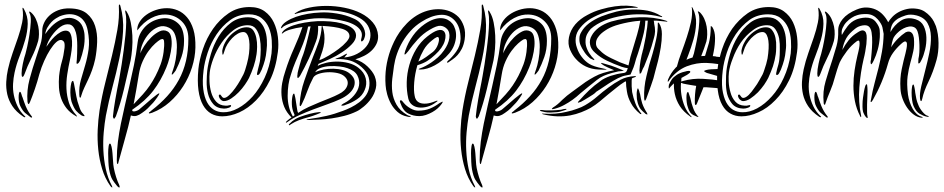

<svg xmlns="http://www.w3.org/2000/svg" viewBox="-20 -512 4154 845"><path d="M352 -359Q354 -328 348 -299.5Q342 -271 333 -247Q331 -242 326.5 -236Q322 -230 318 -232Q316 -232 317 -239Q318 -246 318 -249Q319 -260 319.5 -276.5Q320 -293 320 -310Q320 -327 318.5 -342.5Q317 -358 314 -369Q305 -401 285.5 -404.5Q266 -408 246 -394Q226 -380 208 -355Q190 -330 184 -306Q190 -315 199.5 -327.5Q209 -340 221 -351.5Q233 -363 246.5 -370.5Q260 -378 272 -377Q285 -376 290.5 -363Q296 -350 297 -331Q298 -312 295 -290Q292 -268 288 -249Q281 -218 276 -185Q271 -152 272.5 -120.5Q274 -89 283.5 -59.5Q293 -30 316 -5Q318 -2 319 0Q320 2 314 -1Q288 -16 272.5 -36Q257 -56 249 -79Q241 -102 239.5 -127Q238 -152 240 -177Q244 -213 252 -240Q260 -267 264 -301Q266 -322 261 -328.5Q256 -335 249 -336Q239 -337 226.5 -325.5Q214 -314 200.5 -293Q187 -272 174.5 -244Q162 -216 153 -185Q145 -154 133.5 -120.5Q122 -87 112 -63Q108 -54 106 -54Q104 -54 102.5 -58Q101 -62 101 -64Q97 -114 110 -163Q123 -212 140 -262Q150 -293 158 -317Q166 -341 166 -378Q166 -394 174 -411.5Q182 -429 197.5 -443.5Q213 -458 236 -467Q259 -476 288 -475Q336 -474 362 -452.5Q388 -431 398.5 -398Q409 -365 407.5 -326.5Q406 -288 399 -252Q393 -225 385 -203Q377 -181 368 -162Q359 -143 351 -126Q343 -109 338 -92Q337 -89 336 -85.5Q335 -82 333 -82Q331 -82 330 -86Q329 -90 329 -95Q327 -129 336 -160.5Q345 -192 355 -225.5Q365 -259 370 -296Q375 -333 366 -378Q357 -426 322 -442Q287 -458 242 -440Q236 -437 226 -431Q216 -425 206.5 -415Q197 -405 189 -391.5Q181 -378 179 -362Q191 -380 207 -396Q223 -412 241 -421.5Q259 -431 277.5 -433Q296 -435 314 -426Q335 -415 343 -395.5Q351 -376 352 -359ZM148 -332Q137 -294 118.5 -257Q100 -220 88 -186Q87 -184 84.5 -178.5Q82 -173 78 -174Q76 -175 75.5 -180.5Q75 -186 75 -189Q75 -205 80.5 -231.5Q86 -258 92 -275Q94 -281 99.5 -305.5Q105 -330 109.5 -359Q114 -388 115.5 -415Q117 -442 110 -454Q106 -461 110 -461Q113 -461 118 -456Q130 -445 137.5 -429Q145 -413 148.5 -395.5Q152 -378 151.5 -361Q151 -344 148 -332ZM352 -1Q350 0 344 -2Q341 -3 339 -4Q325 -13 315 -24.5Q305 -36 295 -64Q292 -74 290.5 -89.5Q289 -105 290 -120Q291 -135 293.5 -145.5Q296 -156 301 -156Q303 -156 305.5 -144.5Q308 -133 310.5 -118Q313 -103 316 -88Q319 -73 321 -66Q326 -51 331 -36Q336 -21 347 -10Q349 -8 351 -4.5Q353 -1 352 -1ZM82 1Q51 -20 34.5 -45Q18 -70 12 -97Q6 -124 7.5 -152Q9 -180 15 -207Q23 -243 35.5 -278.5Q48 -314 59.5 -347.5Q71 -381 77.5 -413Q84 -445 79 -474Q79 -478 80 -478Q82 -478 85 -473Q103 -441 102 -407Q101 -373 91 -337.5Q81 -302 66.5 -265.5Q52 -229 44 -192Q39 -169 37.5 -143.5Q36 -118 41 -93Q46 -68 57.5 -44Q69 -20 89 -1Q93 1 91 3Q89 5 86.5 3.5Q84 2 82 1ZM120 5Q117 7 112 2Q101 -6 90.5 -15Q80 -24 70 -44Q66 -51 64 -62Q62 -73 62 -83.5Q62 -94 63.5 -101Q65 -108 68 -108Q72 -107 74.5 -97Q77 -87 79 -84Q83 -73 86 -63.5Q89 -54 93 -45Q99 -31 105 -21Q111 -11 119 -1Q120 0 121 2Q122 4 120 5Z M840 -303Q839 -260 825 -215.5Q811 -171 786 -132Q761 -93 726.5 -62.5Q692 -32 650 -16Q637 -11 635 -14Q635 -17 638.5 -19Q642 -21 647 -26Q686 -56 716 -89Q746 -122 767 -160.5Q788 -199 798.5 -244Q809 -289 809 -342Q809 -389 780.5 -417.5Q752 -446 711 -448Q679 -450 645.5 -432.5Q612 -415 584 -378Q583 -397 594 -415Q605 -433 623.5 -446.5Q642 -460 666 -468Q690 -476 715 -476Q739 -476 762 -466.5Q785 -457 803 -436Q821 -415 831 -382.5Q841 -350 840 -303ZM555 -247Q541 -184 525.5 -119.5Q510 -55 490 0Q488 2 485.5 7Q483 12 481 10Q480 10 478 5Q477 3 477 0Q478 -13 481 -33Q484 -53 487.5 -74Q491 -95 495 -115.5Q499 -136 502 -151Q503 -157 507 -178.5Q511 -200 515.5 -229Q520 -258 524.5 -291.5Q529 -325 532 -357Q535 -389 535.5 -415Q536 -441 532 -455Q531 -459 531 -462.5Q531 -466 532 -466Q534 -466 536 -463Q538 -460 539 -458Q550 -440 555.5 -413Q561 -386 562.5 -356Q564 -326 561.5 -297Q559 -268 555 -247ZM591 -184Q585 -146 579.5 -115.5Q574 -85 568 -53Q591 -77 608.5 -96.5Q626 -116 639.5 -136Q653 -156 664.5 -178Q676 -200 687 -229Q696 -254 700 -283Q704 -312 702 -330Q702 -336 698.5 -339Q695 -342 686 -338Q677 -333 663 -320.5Q649 -308 634.5 -288.5Q620 -269 608 -242.5Q596 -216 591 -184ZM598 -277Q602 -290 615 -310Q628 -330 645 -347Q662 -364 681 -373.5Q700 -383 717 -374Q729 -368 733 -349.5Q737 -331 735 -308Q733 -285 726.5 -259.5Q720 -234 712 -215Q689 -158 654.5 -113Q620 -68 562 -29Q561 -24 564.5 -22.5Q568 -21 573.5 -22Q579 -23 585.5 -26Q592 -29 597 -34Q608 -43 621.5 -55Q635 -67 648 -78Q661 -89 670 -95.5Q679 -102 681 -101Q682 -100 679 -94.5Q676 -89 671 -82Q666 -75 661 -68.5Q656 -62 654 -60Q641 -46 630.5 -35.5Q620 -25 605 -15Q593 -6 581.5 -2.5Q570 1 556 -4Q545 46 529.5 100Q514 154 503 196Q500 212 497 210Q495 208 494.5 203Q494 198 494 192Q494 150 499 111Q504 72 512 32.5Q520 -7 529.5 -47.5Q539 -88 549 -132Q560 -180 569.5 -225.5Q579 -271 586 -327Q589 -351 601 -371Q613 -391 630 -404.5Q647 -418 667.5 -425Q688 -432 708 -432Q741 -431 765.5 -407.5Q790 -384 790 -332Q790 -294 778.5 -261Q767 -228 753 -201Q751 -198 744.5 -190Q738 -182 736 -184Q735 -185 737.5 -193Q740 -201 742 -206Q748 -222 753 -249Q758 -276 758.5 -304Q759 -332 751.5 -356Q744 -380 724 -390Q700 -402 677.5 -393.5Q655 -385 637.5 -366Q620 -347 609 -322.5Q598 -298 598 -277ZM510 -485Q525 -432 521.5 -373.5Q518 -315 505 -253.5Q492 -192 475 -129Q458 -66 446 -3Q440 31 436.5 70.5Q433 110 435 151Q437 192 445.5 231.5Q454 271 472 305Q476 313 473.5 313Q471 313 466 307Q442 273 429.5 231.5Q417 190 412.5 146.5Q408 103 410 59Q412 15 418 -25Q428 -88 443.5 -149Q459 -210 473 -268Q487 -326 496.5 -380.5Q506 -435 503 -485Q503 -492 505 -492Q506 -493 508 -490Q510 -487 510 -485ZM506 313Q503 314 499 310L495 306Q484 293 475 279Q466 265 460 232Q458 219 457 200Q456 181 456 163Q456 145 458 132Q460 119 464 120Q468 120 471 134Q474 148 475 162Q477 181 477.5 196.5Q478 212 481 228Q485 248 491 267Q497 286 505 303Q506 305 506.5 309Q507 313 506 313Z M1175 -277Q1178 -304 1176 -334Q1174 -364 1163.5 -389.5Q1153 -415 1131.5 -432Q1110 -449 1075 -449Q1028 -449 993 -423.5Q958 -398 933 -360.5Q908 -323 894 -280.5Q880 -238 876 -203Q870 -155 874.5 -120Q879 -85 891 -62.5Q903 -40 921.5 -29Q940 -18 962 -18Q993 -17 1027.5 -35.5Q1062 -54 1092 -87.5Q1122 -121 1144.5 -169.5Q1167 -218 1175 -277ZM853 -208Q857 -248 873 -296Q889 -344 917.5 -385Q946 -426 986 -453.5Q1026 -481 1079 -481Q1119 -481 1145 -462Q1171 -443 1185 -413.5Q1199 -384 1203 -349.5Q1207 -315 1203 -284Q1194 -212 1168 -159Q1142 -106 1107 -70.5Q1072 -35 1033 -17.5Q994 0 958 0Q931 0 909.5 -12Q888 -24 873.5 -49.5Q859 -75 853.5 -114.5Q848 -154 853 -208ZM965 -67Q960 -67 955 -70.5Q950 -74 947 -79Q944 -84 943 -89Q942 -94 947 -96Q950 -97 955 -89Q960 -81 966 -81Q976 -81 989.5 -94Q1003 -107 1015.5 -124.5Q1028 -142 1037.5 -159Q1047 -176 1051 -184Q1055 -192 1059 -204.5Q1063 -217 1066.5 -230Q1070 -243 1072.5 -255.5Q1075 -268 1076 -277Q1081 -322 1074 -346.5Q1067 -371 1051 -371Q1039 -371 1026 -363.5Q1013 -356 1001.5 -344Q990 -332 981 -317.5Q972 -303 968 -288Q963 -271 961 -271Q958 -271 958 -288Q961 -307 971 -325.5Q981 -344 996 -358.5Q1011 -373 1029 -382.5Q1047 -392 1066 -392Q1085 -392 1094.5 -378.5Q1104 -365 1108 -345.5Q1112 -326 1111.5 -305.5Q1111 -285 1109 -273Q1105 -246 1096.5 -220.5Q1088 -195 1076 -169Q1070 -157 1058 -139.5Q1046 -122 1030.5 -106Q1015 -90 997.5 -78.5Q980 -67 965 -67ZM997 -48Q998 -42 987.5 -38Q977 -34 966 -34Q935 -35 918.5 -54Q902 -73 895.5 -99Q889 -125 889.5 -153Q890 -181 892 -200Q896 -233 908 -274Q920 -315 942 -351Q964 -387 996 -411.5Q1028 -436 1072 -436Q1101 -436 1118.5 -421Q1136 -406 1144.5 -384Q1153 -362 1154.5 -336.5Q1156 -311 1153 -290Q1151 -267 1146 -248Q1141 -229 1132 -206Q1129 -199 1124 -190Q1119 -181 1113 -182Q1110 -183 1111.5 -190Q1113 -197 1115.5 -207.5Q1118 -218 1121 -229.5Q1124 -241 1125 -251Q1127 -268 1127.5 -293.5Q1128 -319 1123.5 -343Q1119 -367 1107 -384Q1095 -401 1071 -401Q1036 -401 1006.5 -378.5Q977 -356 955 -323.5Q933 -291 919.5 -255.5Q906 -220 903 -193Q901 -177 902 -153Q903 -129 909.5 -105.5Q916 -82 931 -65Q946 -48 972 -47Q980 -46 987.5 -48.5Q995 -51 997 -48Z M1248 23Q1241 28 1239 28Q1237 27 1239 24.5Q1241 22 1242 21Q1249 15 1253.5 11.5Q1258 8 1263 5Q1241 -17 1231 -41.5Q1221 -66 1219 -93Q1217 -120 1222 -147Q1227 -174 1236 -200Q1252 -251 1274 -299.5Q1296 -348 1311 -393Q1281 -389 1257.5 -382Q1234 -375 1226 -367Q1223 -364 1221 -364.5Q1219 -365 1223 -371Q1230 -382 1249.5 -391.5Q1269 -401 1294 -407Q1319 -413 1348.5 -416.5Q1378 -420 1405 -419Q1465 -418 1505.5 -402Q1546 -386 1547 -356Q1547 -337 1529 -318Q1511 -299 1485.5 -282Q1460 -265 1431 -252Q1402 -239 1382 -231L1378 -222Q1392 -230 1415 -235.5Q1438 -241 1463.5 -241Q1489 -241 1514 -234.5Q1539 -228 1557 -214Q1583 -194 1589.5 -167.5Q1596 -141 1585 -116Q1575 -91 1551 -75Q1527 -59 1502 -51Q1499 -49 1491.5 -47.5Q1484 -46 1482 -48Q1481 -49 1486.5 -53Q1492 -57 1495 -58Q1520 -71 1538 -92Q1556 -113 1560 -135.5Q1564 -158 1553 -179.5Q1542 -201 1509 -212Q1496 -217 1474.5 -219.5Q1453 -222 1431.5 -221Q1410 -220 1392 -213.5Q1374 -207 1367 -194Q1383 -202 1404.5 -206Q1426 -210 1448 -209.5Q1470 -209 1489.5 -203.5Q1509 -198 1522 -186Q1538 -172 1540.5 -156.5Q1543 -141 1536 -126Q1529 -111 1513.5 -98Q1498 -85 1478 -76Q1452 -64 1420.5 -53Q1389 -42 1357.5 -30Q1326 -18 1297 -5Q1268 8 1248 23ZM1359 -171Q1343 -141 1332 -110Q1321 -79 1308 -53Q1303 -44 1302 -45Q1299 -45 1299 -48Q1299 -51 1299 -55Q1302 -107 1319.5 -157.5Q1337 -208 1357 -260Q1370 -292 1382 -325.5Q1394 -359 1396 -398H1380Q1381 -380 1378.5 -361.5Q1376 -343 1371 -331Q1358 -294 1339.5 -254.5Q1321 -215 1301 -179Q1300 -178 1296.5 -173Q1293 -168 1290 -169Q1289 -169 1288.5 -174.5Q1288 -180 1289 -182Q1289 -190 1292.5 -202.5Q1296 -215 1299.5 -228Q1303 -241 1307 -253Q1311 -265 1315 -274Q1316 -277 1320 -289.5Q1324 -302 1328.5 -319.5Q1333 -337 1338 -357Q1343 -377 1347 -396Q1340 -396 1336 -395Q1331 -370 1322.5 -344Q1314 -318 1302.5 -291.5Q1291 -265 1280 -239Q1269 -213 1261 -186Q1253 -164 1249.5 -139.5Q1246 -115 1246 -90.5Q1246 -66 1251.5 -43Q1257 -20 1269 1L1277 -5Q1275 -10 1272 -17Q1269 -24 1267 -33Q1265 -41 1264.5 -52.5Q1264 -64 1265 -74.5Q1266 -85 1268 -92.5Q1270 -100 1274 -100Q1275 -100 1276 -97Q1277 -94 1278 -89Q1279 -84 1280 -80Q1281 -76 1281 -74Q1282 -68 1283 -60.5Q1284 -53 1285.5 -44.5Q1287 -36 1288 -28.5Q1289 -21 1292 -15Q1314 -30 1338 -41Q1362 -52 1385.5 -61.5Q1409 -71 1431.5 -80Q1454 -89 1471 -98Q1500 -112 1508 -134Q1516 -156 1498 -174Q1486 -186 1465 -190.5Q1444 -195 1422 -194Q1400 -193 1382.5 -187Q1365 -181 1359 -171ZM1507 -275Q1509 -275 1503 -268.5Q1497 -262 1495 -259Q1527 -262 1551.5 -275Q1576 -288 1591 -306Q1606 -324 1609.5 -345.5Q1613 -367 1604 -389Q1595 -411 1573.5 -426Q1552 -441 1524 -450.5Q1496 -460 1463.5 -464Q1431 -468 1398.5 -467.5Q1366 -467 1336 -463Q1306 -459 1284 -452Q1279 -450 1278.5 -450Q1278 -450 1277 -451Q1276 -453 1282 -456Q1305 -471 1341 -478.5Q1377 -486 1416.5 -486Q1456 -486 1496 -478Q1536 -470 1568 -454Q1600 -438 1621 -413Q1642 -388 1644 -355Q1645 -335 1636.5 -318Q1628 -301 1614 -288Q1600 -275 1582 -266Q1564 -257 1544 -251Q1575 -241 1597.5 -219.5Q1620 -198 1629 -177Q1640 -149 1634 -123.5Q1628 -98 1613.5 -78Q1599 -58 1581 -43Q1563 -28 1550 -22Q1523 -9 1495 -2Q1467 5 1440 9Q1413 13 1388.5 14Q1364 15 1344 16Q1329 17 1329 15Q1329 14 1335 13Q1341 12 1345 11Q1382 6 1417 -2Q1452 -10 1489 -24Q1506 -30 1525 -39.5Q1544 -49 1560.5 -61.5Q1577 -74 1588.5 -89.5Q1600 -105 1604 -124Q1609 -148 1602.5 -171.5Q1596 -195 1571 -217Q1547 -238 1520.5 -245.5Q1494 -253 1463 -252Q1456 -252 1456 -252Q1456 -254 1466 -257Q1476 -260 1479 -262Q1488 -266 1497 -271.5Q1506 -277 1507 -275ZM1518 -353Q1518 -375 1486.5 -385Q1455 -395 1399 -398Q1406 -377 1407.5 -359Q1409 -341 1407 -324Q1405 -307 1399 -288Q1393 -269 1385 -247Q1405 -254 1428 -268Q1451 -282 1471 -297Q1491 -312 1504.5 -327.5Q1518 -343 1518 -353ZM1390 -457Q1422 -459 1462.5 -452.5Q1503 -446 1535 -431Q1552 -424 1563 -413Q1574 -402 1580 -390Q1586 -378 1587 -366Q1588 -354 1583 -343Q1583 -342 1582 -339.5Q1581 -337 1579 -335Q1577 -333 1575 -331Q1573 -329 1571 -330Q1569 -330 1569 -334.5Q1569 -339 1571 -345Q1576 -364 1567 -378Q1558 -392 1540.5 -402Q1523 -412 1499.5 -418Q1476 -424 1451.5 -427.5Q1427 -431 1404 -431.5Q1381 -432 1364 -431Q1341 -429 1318 -424.5Q1295 -420 1275.5 -414.5Q1256 -409 1242 -403Q1228 -397 1223 -391Q1217 -386 1216 -388Q1216 -390 1218 -394Q1224 -407 1242 -418.5Q1260 -430 1283 -438Q1306 -446 1334 -451Q1362 -456 1390 -457ZM1344 2Q1314 10 1295.5 17Q1277 24 1260 35Q1258 36 1256 38Q1254 40 1252 39Q1250 38 1252 35Q1254 32 1256 31Q1265 21 1280 12Q1295 3 1322 -5Q1331 -8 1343 -11Q1355 -14 1365.5 -16Q1376 -18 1383 -18.5Q1390 -19 1392 -17Q1393 -16 1386.5 -13.5Q1380 -11 1371.5 -7.5Q1363 -4 1355 -1.5Q1347 1 1344 2Z M1971 -408Q1979 -398 1983.5 -383Q1988 -368 1987 -350.5Q1986 -333 1979 -314Q1972 -295 1957 -277Q1928 -243 1893.5 -224.5Q1859 -206 1831 -206Q1814 -206 1831 -212Q1840 -215 1852.5 -221.5Q1865 -228 1879 -237.5Q1893 -247 1907.5 -260Q1922 -273 1934 -290Q1954 -318 1957.5 -344.5Q1961 -371 1947 -385Q1935 -397 1919 -398.5Q1903 -400 1871 -381Q1842 -364 1819 -339Q1796 -314 1776 -286Q1765 -272 1761.5 -272Q1758 -272 1764 -290Q1776 -325 1797.5 -355Q1819 -385 1849 -406Q1871 -421 1889.5 -427Q1908 -433 1923.5 -432Q1939 -431 1951 -424.5Q1963 -418 1971 -408ZM2025 -338Q2021 -314 2012.5 -297.5Q2004 -281 1993.5 -269.5Q1983 -258 1972.5 -251Q1962 -244 1954 -238Q1950 -235 1948 -237Q1946 -239 1951 -244Q1969 -259 1987.5 -284.5Q2006 -310 2007 -341Q2007 -394 1981 -422Q1955 -450 1916 -446.5Q1877 -443 1835 -416Q1808 -399 1787.5 -376.5Q1767 -354 1752 -328.5Q1737 -303 1727.5 -276Q1718 -249 1714 -222Q1710 -196 1706.5 -166Q1703 -136 1706.5 -107Q1710 -78 1725 -51.5Q1740 -25 1772 -6Q1777 -3 1782.5 -2Q1788 -1 1788 0Q1788 2 1783 2.5Q1778 3 1772 1Q1747 -4 1729.5 -19.5Q1712 -35 1701 -55Q1690 -75 1684 -97Q1678 -119 1677 -137Q1671 -216 1699 -293Q1705 -309 1714.5 -329Q1724 -349 1738 -369.5Q1752 -390 1771 -409.5Q1790 -429 1814 -444Q1837 -458 1862 -465Q1887 -472 1912 -471.5Q1937 -471 1959 -462.5Q1981 -454 1998 -437Q2013 -421 2021.5 -396Q2030 -371 2025 -338ZM1934 -374Q1946 -360 1937 -330.5Q1928 -301 1895 -271Q1877 -254 1860 -243.5Q1843 -233 1817 -225Q1806 -187 1803 -150Q1800 -113 1805 -90Q1806 -81 1811.5 -72.5Q1817 -64 1827.5 -59.5Q1838 -55 1855 -56Q1872 -57 1897 -67Q1904 -70 1905.5 -68.5Q1907 -67 1899 -62Q1881 -48 1861 -42.5Q1841 -37 1823.5 -39Q1806 -41 1793.5 -51Q1781 -61 1777 -78Q1769 -113 1770 -151Q1771 -189 1781.5 -226Q1792 -263 1811.5 -295.5Q1831 -328 1860 -351Q1914 -394 1934 -374ZM1924 -55Q1917 -45 1906.5 -35.5Q1896 -26 1882.5 -18.5Q1869 -11 1854.5 -6Q1840 -1 1825 -1Q1799 -1 1776.5 -12.5Q1754 -24 1742 -59Q1740 -63 1740 -66.5Q1740 -70 1742 -70Q1746 -72 1750 -67.5Q1754 -63 1758 -58Q1769 -45 1786.5 -35Q1804 -25 1820 -25Q1850 -25 1872 -34Q1894 -43 1914 -58Q1919 -61 1925.5 -64Q1932 -67 1924 -55ZM1910 -347Q1906 -355 1881 -334Q1858 -316 1844.5 -292.5Q1831 -269 1821 -241Q1840 -250 1856 -261.5Q1872 -273 1886 -284Q1901 -297 1908 -318Q1915 -339 1910 -347Z M2437 -303Q2436 -260 2422 -215.5Q2408 -171 2383 -132Q2358 -93 2323.5 -62.5Q2289 -32 2247 -16Q2234 -11 2232 -14Q2232 -17 2235.5 -19Q2239 -21 2244 -26Q2283 -56 2313 -89Q2343 -122 2364 -160.5Q2385 -199 2395.5 -244Q2406 -289 2406 -342Q2406 -389 2377.5 -417.5Q2349 -446 2308 -448Q2276 -450 2242.5 -432.5Q2209 -415 2181 -378Q2180 -397 2191 -415Q2202 -433 2220.5 -446.5Q2239 -460 2263 -468Q2287 -476 2312 -476Q2336 -476 2359 -466.5Q2382 -457 2400 -436Q2418 -415 2428 -382.5Q2438 -350 2437 -303ZM2152 -247Q2138 -184 2122.5 -119.5Q2107 -55 2087 0Q2085 2 2082.5 7Q2080 12 2078 10Q2077 10 2075 5Q2074 3 2074 0Q2075 -13 2078 -33Q2081 -53 2084.5 -74Q2088 -95 2092 -115.5Q2096 -136 2099 -151Q2100 -157 2104 -178.5Q2108 -200 2112.5 -229Q2117 -258 2121.5 -291.5Q2126 -325 2129 -357Q2132 -389 2132.5 -415Q2133 -441 2129 -455Q2128 -459 2128 -462.5Q2128 -466 2129 -466Q2131 -466 2133 -463Q2135 -460 2136 -458Q2147 -440 2152.5 -413Q2158 -386 2159.5 -356Q2161 -326 2158.5 -297Q2156 -268 2152 -247ZM2188 -184Q2182 -146 2176.5 -115.5Q2171 -85 2165 -53Q2188 -77 2205.5 -96.5Q2223 -116 2236.5 -136Q2250 -156 2261.5 -178Q2273 -200 2284 -229Q2293 -254 2297 -283Q2301 -312 2299 -330Q2299 -336 2295.5 -339Q2292 -342 2283 -338Q2274 -333 2260 -320.5Q2246 -308 2231.5 -288.5Q2217 -269 2205 -242.5Q2193 -216 2188 -184ZM2195 -277Q2199 -290 2212 -310Q2225 -330 2242 -347Q2259 -364 2278 -373.5Q2297 -383 2314 -374Q2326 -368 2330 -349.5Q2334 -331 2332 -308Q2330 -285 2323.5 -259.5Q2317 -234 2309 -215Q2286 -158 2251.5 -113Q2217 -68 2159 -29Q2158 -24 2161.5 -22.5Q2165 -21 2170.5 -22Q2176 -23 2182.5 -26Q2189 -29 2194 -34Q2205 -43 2218.5 -55Q2232 -67 2245 -78Q2258 -89 2267 -95.5Q2276 -102 2278 -101Q2279 -100 2276 -94.5Q2273 -89 2268 -82Q2263 -75 2258 -68.5Q2253 -62 2251 -60Q2238 -46 2227.5 -35.5Q2217 -25 2202 -15Q2190 -6 2178.5 -2.5Q2167 1 2153 -4Q2142 46 2126.5 100Q2111 154 2100 196Q2097 212 2094 210Q2092 208 2091.5 203Q2091 198 2091 192Q2091 150 2096 111Q2101 72 2109 32.5Q2117 -7 2126.5 -47.5Q2136 -88 2146 -132Q2157 -180 2166.5 -225.5Q2176 -271 2183 -327Q2186 -351 2198 -371Q2210 -391 2227 -404.5Q2244 -418 2264.5 -425Q2285 -432 2305 -432Q2338 -431 2362.5 -407.5Q2387 -384 2387 -332Q2387 -294 2375.5 -261Q2364 -228 2350 -201Q2348 -198 2341.5 -190Q2335 -182 2333 -184Q2332 -185 2334.5 -193Q2337 -201 2339 -206Q2345 -222 2350 -249Q2355 -276 2355.5 -304Q2356 -332 2348.5 -356Q2341 -380 2321 -390Q2297 -402 2274.5 -393.5Q2252 -385 2234.5 -366Q2217 -347 2206 -322.5Q2195 -298 2195 -277ZM2107 -485Q2122 -432 2118.5 -373.5Q2115 -315 2102 -253.5Q2089 -192 2072 -129Q2055 -66 2043 -3Q2037 31 2033.5 70.5Q2030 110 2032 151Q2034 192 2042.5 231.5Q2051 271 2069 305Q2073 313 2070.5 313Q2068 313 2063 307Q2039 273 2026.5 231.5Q2014 190 2009.5 146.5Q2005 103 2007 59Q2009 15 2015 -25Q2025 -88 2040.5 -149Q2056 -210 2070 -268Q2084 -326 2093.5 -380.5Q2103 -435 2100 -485Q2100 -492 2102 -492Q2103 -493 2105 -490Q2107 -487 2107 -485ZM2103 313Q2100 314 2096 310L2092 306Q2081 293 2072 279Q2063 265 2057 232Q2055 219 2054 200Q2053 181 2053 163Q2053 145 2055 132Q2057 119 2061 120Q2065 120 2068 134Q2071 148 2072 162Q2074 181 2074.5 196.5Q2075 212 2078 228Q2082 248 2088 267Q2094 286 2102 303Q2103 305 2103.5 309Q2104 313 2103 313Z M2489 -293Q2500 -268 2514 -253Q2553 -209 2614 -206Q2674 -203 2633 -211Q2592 -219 2573 -231Q2554 -243 2540 -262Q2526 -280 2519 -302Q2511 -324 2514 -347Q2517 -370 2533 -389Q2552 -413 2580 -430Q2608 -446 2640 -457Q2672 -468 2708 -473Q2744 -478 2779 -478H2787Q2787 -478 2787 -479Q2787 -480 2779 -482Q2763 -486 2739 -487Q2714 -488 2686 -484Q2657 -480 2626 -471Q2594 -462 2565 -446Q2534 -430 2512 -405Q2490 -379 2484 -348Q2478 -318 2489 -293ZM2893 -440 2887 -443Q2863 -458 2830 -465Q2797 -471 2762 -470Q2727 -469 2693 -461Q2658 -452 2627 -440Q2596 -427 2573 -410Q2550 -392 2539 -372Q2530 -358 2530 -343Q2529 -327 2535 -313Q2541 -299 2550 -286Q2558 -272 2574 -258Q2576 -255 2586 -251Q2595 -246 2596 -248Q2597 -249 2591 -256Q2584 -262 2579 -270Q2568 -284 2562 -301Q2556 -317 2557 -333Q2557 -348 2564 -362Q2571 -375 2580 -385Q2605 -407 2642 -422Q2679 -436 2721 -443Q2762 -450 2805 -449Q2848 -448 2883 -439Q2893 -435 2894 -438Q2896 -438 2893 -440ZM2864 -199Q2857 -167 2845 -135Q2832 -100 2824 -77L2821 -71Q2819 -68 2818 -69Q2817 -69 2816 -72L2815 -79Q2813 -128 2825 -177Q2836 -226 2852 -276Q2861 -307 2868 -340Q2875 -372 2875 -410Q2875 -413 2877 -413Q2878 -413 2879 -411L2881 -409Q2893 -391 2893 -362Q2893 -334 2888 -303Q2883 -273 2876 -244Q2868 -216 2864 -199ZM2806 -58Q2813 -37 2828 -14L2829 -10Q2830 -8 2828 -8Q2827 -8 2823 -10Q2821 -10 2820 -12Q2808 -22 2801 -30Q2793 -39 2787 -58Q2785 -65 2783 -76L2782 -98Q2782 -108 2784 -115Q2785 -123 2788 -123Q2789 -123 2790 -119Q2792 -116 2793 -112L2795 -104Q2796 -99 2797 -98L2801 -77Q2803 -67 2806 -58ZM2427 -27 2406 -26H2385Q2378 -26 2365 -28H2356Q2356 -26 2359 -24Q2362 -22 2364 -22Q2378 -18 2390 -17Q2402 -16 2425 -18Q2432 -18 2442 -20Q2451 -22 2459 -25Q2467 -27 2471 -29Q2475 -31 2472 -33Q2470 -33 2461 -32Q2452 -30 2449 -29Q2436 -28 2427 -27ZM2784 -360Q2774 -326 2763 -290Q2754 -264 2746 -224Q2728 -230 2708 -238Q2663 -258 2646 -269Q2629 -280 2613 -297Q2602 -308 2603 -323Q2603 -337 2614 -351Q2624 -365 2644 -378Q2663 -391 2690 -400Q2725 -411 2764 -417Q2776 -419 2791 -420L2798 -421Q2793 -391 2784 -360ZM2739 -110Q2743 -83 2757 -58Q2770 -33 2797 -11L2799 -10H2803Q2804 -10 2801 -14Q2785 -34 2776 -58Q2767 -82 2762 -107Q2759 -133 2760 -157Q2761 -163 2761 -167L2765 -169L2776 -173Q2779 -175 2779 -176Q2779 -177 2777 -177H2773Q2738 -175 2711 -161Q2683 -146 2658 -127Q2632 -108 2608 -87Q2584 -66 2555 -49Q2540 -40 2519 -33Q2498 -25 2474 -20Q2450 -14 2424 -12Q2397 -10 2371 -12Q2366 -13 2366 -12Q2366 -10 2370 -9Q2403 -1 2433 0Q2462 1 2489 -4Q2515 -9 2538 -18Q2561 -27 2579 -37Q2601 -50 2620 -66L2657 -97Q2675 -112 2693 -126Q2710 -140 2729 -152L2735 -154Q2735 -132 2739 -110ZM2788 -278Q2800 -315 2809 -350Q2819 -386 2820 -419V-421H2831Q2831 -416 2830 -410Q2829 -392 2825 -372Q2823 -352 2819 -335Q2816 -318 2813 -306Q2811 -294 2809 -290L2807 -281L2804 -270L2799 -245Q2798 -235 2796 -224Q2794 -205 2794 -201L2795 -194Q2794 -188 2796 -188Q2800 -188 2802 -192Q2804 -198 2805 -199Q2807 -203 2809 -209L2815 -220L2835 -271Q2849 -309 2858 -345Q2862 -357 2863 -374Q2863 -391 2859 -408Q2859 -415 2857 -421H2870Q2892 -419 2912 -417Q2916 -416 2917 -417Q2918 -417 2916 -419L2911 -421Q2858 -438 2794 -436Q2729 -434 2669 -417Q2638 -407 2616 -391Q2594 -374 2584 -355Q2573 -336 2577 -316Q2580 -296 2600 -279Q2622 -259 2651 -245Q2680 -231 2716 -218Q2732 -213 2743 -212L2739 -201Q2735 -192 2726 -191Q2710 -189 2696 -186Q2681 -182 2667 -178Q2653 -173 2641 -167Q2629 -161 2622 -155Q2595 -136 2573 -115Q2550 -93 2530 -70Q2529 -69 2526 -66Q2522 -62 2524 -60Q2525 -60 2531 -62Q2536 -63 2537 -64Q2544 -68 2553 -73Q2561 -78 2571 -84L2590 -96Q2599 -102 2604 -108Q2608 -110 2624 -121Q2640 -132 2660 -145Q2679 -157 2700 -168Q2721 -178 2735 -180Q2737 -181 2755 -184L2768 -215L2773 -230Q2779 -254 2788 -278ZM2683 -203Q2671 -208 2662 -212Q2659 -213 2653 -216L2639 -223Q2632 -227 2628 -231Q2624 -234 2625 -235Q2626 -236 2639 -232Q2652 -228 2670 -223Q2688 -217 2726 -201L2714 -199L2702 -198Q2671 -191 2654 -185Q2636 -179 2621 -170Q2606 -160 2593 -149Q2580 -138 2568 -129L2534 -101Q2518 -86 2500 -73Q2482 -60 2463 -50Q2443 -39 2420 -33Q2416 -32 2414 -32Q2411 -31 2409 -32Q2408 -34 2414 -39Q2434 -51 2454 -72Q2475 -92 2498 -108Q2508 -115 2524 -127Q2539 -138 2557 -151Q2575 -163 2595 -174Q2615 -185 2635 -191Q2662 -199 2683 -203Z M3030 -38Q3027 -46 3023.5 -58Q3020 -70 3018 -81Q3016 -85 3013 -96Q3010 -107 3008 -107Q3004 -107 3002.5 -100Q3001 -93 3001 -82.5Q3001 -72 3002.5 -60.5Q3004 -49 3007 -41Q3013 -21 3021.5 -13Q3030 -5 3044 0Q3050 3 3053 3Q3054 3 3053.5 1.5Q3053 0 3052 0Q3045 -8 3039.5 -17Q3034 -26 3030 -38ZM3429 -169Q3407 -121 3377 -88Q3347 -54 3312 -35Q3278 -17 3247 -18Q3225 -18 3206 -29Q3188 -40 3176 -62Q3164 -85 3159 -120Q3155 -155 3161 -203Q3165 -238 3179 -281Q3193 -323 3218 -361Q3243 -398 3278 -424Q3313 -449 3360 -449Q3395 -449 3416 -432Q3438 -415 3449 -389Q3459 -364 3461 -334Q3463 -304 3460 -277Q3452 -218 3429 -169ZM3282 -78Q3300 -90 3316 -106Q3331 -122 3343 -139Q3355 -157 3361 -169Q3373 -195 3382 -221Q3390 -246 3394 -273Q3396 -285 3396 -305Q3397 -326 3393 -345Q3389 -365 3379 -378Q3370 -392 3351 -392Q3332 -392 3314 -382Q3296 -373 3281 -358Q3266 -344 3256 -325Q3246 -307 3243 -288Q3243 -271 3246 -271Q3248 -271 3253 -288Q3257 -303 3266 -318Q3275 -332 3286 -344Q3298 -356 3311 -364Q3324 -371 3336 -371Q3352 -371 3359 -346Q3366 -322 3361 -277Q3360 -268 3358 -255L3352 -230L3344 -205Q3340 -192 3336 -184Q3332 -176 3322 -159Q3313 -142 3300 -125Q3288 -107 3275 -94Q3261 -81 3251 -81Q3245 -81 3240 -89Q3235 -97 3232 -96Q3227 -94 3228 -89Q3229 -84 3232 -79Q3235 -74 3240 -71Q3245 -67 3250 -67Q3265 -67 3282 -78ZM3272 -48Q3265 -46 3257 -47Q3231 -48 3216 -65Q3201 -82 3195 -105Q3188 -129 3187 -153Q3186 -177 3188 -193Q3191 -220 3205 -255Q3218 -291 3240 -324Q3262 -356 3292 -378Q3321 -401 3356 -401Q3380 -401 3392 -384Q3404 -367 3409 -343Q3413 -319 3412 -294Q3412 -268 3410 -251Q3409 -241 3406 -229L3400 -208Q3398 -197 3396 -190Q3395 -183 3398 -182Q3404 -181 3409 -190Q3414 -199 3417 -206Q3426 -229 3431 -248Q3436 -267 3438 -290Q3441 -311 3439 -336Q3438 -362 3429 -384Q3421 -406 3403 -421Q3386 -436 3357 -436Q3313 -436 3281 -412Q3249 -387 3227 -351Q3205 -315 3193 -274Q3181 -233 3177 -200Q3175 -181 3175 -153Q3174 -125 3180 -99Q3187 -73 3203 -54Q3220 -35 3251 -34Q3262 -34 3272 -38Q3283 -42 3282 -48Q3280 -51 3272 -48ZM3139 -115Q3144 -75 3159 -49Q3173 -24 3195 -12Q3216 0 3243 0Q3279 0 3318 -18Q3357 -35 3392 -71Q3427 -106 3453 -159Q3479 -212 3488 -284Q3492 -315 3488 -349Q3484 -384 3470 -414Q3456 -443 3430 -462Q3404 -481 3364 -481Q3311 -481 3271 -454Q3231 -426 3202 -385Q3174 -344 3158 -296Q3152 -278 3148 -261L3138 -262Q3133 -262 3128 -264L3117 -265Q3119 -274 3121 -285Q3127 -315 3127 -344.5Q3127 -374 3115 -393Q3111 -397 3109 -397Q3107 -397 3108 -393Q3108 -355 3100 -323Q3092 -294 3083 -266Q3075 -266 3066 -265Q3079 -298 3089 -330Q3092 -343 3092.5 -360Q3093 -377 3090 -395Q3087 -413 3079.5 -429.5Q3072 -446 3060 -458Q3054 -462 3053 -462Q3049 -462 3053 -456Q3059 -443 3057.5 -415.5Q3056 -388 3051 -358.5Q3046 -329 3040.5 -305.5Q3035 -282 3034 -277Q3031 -269 3028 -259Q3014 -255 3001 -249Q3004 -257 3008 -267Q3022 -303 3032 -338.5Q3042 -374 3043.5 -408.5Q3045 -443 3029 -476Q3026 -481 3025 -481Q3024 -481 3024 -479.5Q3024 -478 3025 -477Q3028 -447 3021 -415Q3014 -383 3003 -349.5Q2992 -316 2979 -281Q2967 -250 2959 -219Q2955 -216 2952 -212Q2933 -192 2920 -162Q2919 -160 2919 -157Q2918 -153 2919 -153Q2922 -152 2924 -157Q2957 -202 3002 -220Q3047 -237 3090 -235Q3115 -234 3141 -230Q3139 -219 3138 -208H3135L3109 -207Q3096 -206 3089 -204L3083 -202Q3079 -201 3079 -199Q3079 -197 3085 -194Q3090 -191 3091 -191Q3114 -184 3136 -178V-159Q3122 -162 3075 -165Q3029 -168 2984 -155L2978 -153Q2978 -162 2979 -169L2999 -180Q3002 -181 3010 -187Q3018 -192 3018 -196Q3018 -200 3011 -200Q3004 -200 2995 -197Q2985 -195 2975 -191Q2965 -187 2959 -183Q2943 -172 2937 -163Q2930 -153 2924 -139L2923 -131Q2923 -123 2924 -123Q2927 -123 2927 -125L2930 -129Q2939 -139 2946 -145Q2945 -121 2950 -98Q2956 -70 2972 -45Q2988 -20 3018 1Q3020 3 3023 3.5Q3026 4 3022 0Q3003 -20 2993 -44.5Q2983 -69 2979 -94.5Q2975 -120 2977 -146V-147H2979Q2984 -145 2987 -144L3002 -141Q3009 -140 3019 -138L3044 -134Q3037 -97 3038 -60Q3038 -57 3038.5 -53.5Q3039 -50 3042 -50Q3044 -50 3045 -52Q3046 -54 3048 -58Q3058 -82 3071 -115Q3074 -122 3076 -128H3088L3128 -125L3138 -124Q3138 -120 3139 -115Z M3781 -253Q3767 -193 3762 -128Q3757 -63 3770 -2Q3771 0 3769.5 2.5Q3768 5 3766 0Q3749 -33 3742.5 -67Q3736 -101 3736 -134.5Q3736 -168 3741 -202Q3746 -236 3754 -269Q3755 -273 3758 -285.5Q3761 -298 3762.5 -310.5Q3764 -323 3762 -330Q3760 -337 3750 -330Q3727 -313 3707.5 -287.5Q3688 -262 3676 -238Q3675 -236 3671.5 -226.5Q3668 -217 3664.5 -206Q3661 -195 3658 -184.5Q3655 -174 3654 -171Q3646 -140 3634 -112Q3622 -84 3614 -60Q3611 -50 3610 -51Q3605 -51 3605 -60Q3600 -109 3613.5 -154.5Q3627 -200 3643 -248Q3653 -279 3661.5 -309.5Q3670 -340 3669 -377Q3668 -403 3688.5 -428Q3709 -453 3750 -470Q3774 -480 3795 -479Q3816 -478 3834 -470Q3852 -462 3866 -447Q3880 -432 3889 -414Q3895 -425 3907 -437.5Q3919 -450 3935.5 -459Q3952 -468 3972.5 -472.5Q3993 -477 4018 -473Q4036 -470 4049.5 -461Q4063 -452 4073.5 -440.5Q4084 -429 4090 -417Q4096 -405 4099 -397Q4110 -364 4110.5 -323Q4111 -282 4102 -249Q4087 -195 4066.5 -153Q4046 -111 4039 -78Q4036 -67 4035 -67Q4031 -67 4030.5 -71Q4030 -75 4029 -79Q4027 -100 4034.5 -132.5Q4042 -165 4052 -202.5Q4062 -240 4070 -279Q4078 -318 4077 -351.5Q4076 -385 4062 -410Q4048 -435 4014 -444Q3987 -451 3966.5 -444.5Q3946 -438 3932 -430Q3911 -416 3905 -400.5Q3899 -385 3899 -371Q3916 -402 3944 -420.5Q3972 -439 4010 -427Q4035 -419 4045.5 -397Q4056 -375 4057 -348Q4058 -321 4051.5 -294Q4045 -267 4036 -249Q4035 -247 4031 -239.5Q4027 -232 4022 -233Q4021 -233 4021.5 -241Q4022 -249 4022 -253Q4025 -265 4026 -281Q4027 -297 4026.5 -314Q4026 -331 4024 -347Q4022 -363 4018 -374Q4013 -388 4002.5 -392.5Q3992 -397 3980 -395Q3968 -393 3956.5 -387Q3945 -381 3937 -374Q3915 -355 3910 -339.5Q3905 -324 3902 -304Q3914 -324 3931.5 -341.5Q3949 -359 3966 -370Q3975 -374 3981.5 -373Q3988 -372 3992.5 -367.5Q3997 -363 3999 -356.5Q4001 -350 4002 -345Q4005 -312 3999.5 -287Q3994 -262 3986.5 -235.5Q3979 -209 3974.5 -176.5Q3970 -144 3976 -96Q3981 -61 3997 -33Q4013 -5 4037 2Q4044 4 4040.5 5Q4037 6 4035 6Q4017 4 4001 -8Q3985 -20 3972.5 -38Q3960 -56 3952 -78Q3944 -100 3943 -122Q3940 -167 3948.5 -207.5Q3957 -248 3965 -277Q3967 -285 3969.5 -297.5Q3972 -310 3971.5 -319Q3971 -328 3965 -329.5Q3959 -331 3945 -318Q3925 -300 3910 -279Q3895 -258 3888 -232Q3865 -149 3822 -73Q3820 -69 3817 -65.5Q3814 -62 3813 -63Q3811 -63 3812 -68Q3813 -73 3814 -78Q3820 -113 3829 -146Q3838 -179 3846.5 -213.5Q3855 -248 3861.5 -284.5Q3868 -321 3869 -363Q3867 -377 3863.5 -392Q3860 -407 3843 -427Q3823 -449 3796 -450Q3769 -451 3752 -445Q3741 -442 3728.5 -434Q3716 -426 3705.5 -415Q3695 -404 3688.5 -389.5Q3682 -375 3685 -358Q3696 -378 3710.5 -397Q3725 -416 3748 -426Q3755 -429 3766 -431.5Q3777 -434 3789 -434.5Q3801 -435 3813 -431Q3825 -427 3834 -416Q3850 -396 3851.5 -380Q3853 -364 3852 -348Q3850 -319 3843 -293.5Q3836 -268 3825 -245Q3824 -242 3820 -235.5Q3816 -229 3814 -229Q3812 -230 3811.5 -237.5Q3811 -245 3813 -248Q3814 -259 3816 -280.5Q3818 -302 3818.5 -325.5Q3819 -349 3816 -368.5Q3813 -388 3803 -396Q3794 -403 3776 -400Q3758 -397 3744 -386Q3730 -375 3720.5 -365Q3711 -355 3705 -344.5Q3699 -334 3694.5 -321.5Q3690 -309 3687 -292Q3699 -315 3715 -335Q3731 -355 3754 -369Q3770 -380 3779 -378Q3788 -376 3791.5 -367Q3795 -358 3794.5 -344Q3794 -330 3793 -318Q3791 -302 3788 -285Q3785 -268 3781 -253ZM4067 2Q4067 2 4062 2Q4060 2 4057 1Q4043 -2 4027 -11.5Q4011 -21 4000 -47Q3996 -57 3994 -73Q3992 -89 3992 -104Q3992 -119 3994 -130Q3996 -141 4000 -140Q4001 -140 4002.5 -135.5Q4004 -131 4005 -125Q4006 -119 4007 -113Q4008 -107 4008 -104Q4010 -90 4013 -76.5Q4016 -63 4021 -52Q4026 -37 4039.5 -20.5Q4053 -4 4064 -2Q4069 0 4067 2ZM3798 0Q3800 7 3798 7Q3793 7 3790 2Q3785 -4 3780 -15.5Q3775 -27 3776 -55Q3776 -66 3778 -81.5Q3780 -97 3782.5 -110.5Q3785 -124 3788 -133Q3791 -142 3795 -141Q3796 -141 3796.5 -136.5Q3797 -132 3797.5 -126Q3798 -120 3798 -114.5Q3798 -109 3798 -107Q3798 -91 3797 -78.5Q3796 -66 3796 -52Q3796 -33 3796 -20Q3796 -7 3798 0ZM3650 -332Q3639 -294 3620.5 -257Q3602 -220 3590 -186Q3589 -184 3586.5 -178.5Q3584 -173 3580 -174Q3578 -175 3577.5 -180.5Q3577 -186 3577 -189Q3577 -205 3582.5 -231.5Q3588 -258 3594 -275Q3596 -281 3601.5 -305.5Q3607 -330 3611.5 -359Q3616 -388 3617.5 -415Q3619 -442 3612 -454Q3608 -461 3612 -461Q3615 -461 3620 -456Q3632 -445 3639.5 -429Q3647 -413 3650.5 -395.5Q3654 -378 3653.5 -361Q3653 -344 3650 -332ZM3584 1Q3553 -20 3536.5 -45Q3520 -70 3514 -97Q3508 -124 3509.5 -152Q3511 -180 3517 -207Q3525 -243 3537.5 -278.5Q3550 -314 3561.5 -347.5Q3573 -381 3579.5 -413Q3586 -445 3581 -474Q3581 -478 3582 -478Q3584 -478 3587 -473Q3605 -441 3604 -407Q3603 -373 3593 -337.5Q3583 -302 3568.5 -265.5Q3554 -229 3546 -192Q3541 -169 3539.5 -143.5Q3538 -118 3543 -93Q3548 -68 3559.5 -44Q3571 -20 3591 -1Q3595 1 3593 3Q3591 5 3588.5 3.5Q3586 2 3584 1ZM3622 5Q3619 7 3614 2Q3603 -6 3592.5 -15Q3582 -24 3572 -44Q3568 -51 3566 -62Q3564 -73 3564 -83.5Q3564 -94 3565.5 -101Q3567 -108 3570 -108Q3574 -107 3576.5 -97Q3579 -87 3581 -84Q3585 -73 3588 -63.5Q3591 -54 3595 -45Q3601 -31 3607 -21Q3613 -11 3621 -1Q3622 0 3623 2Q3624 4 3622 5Z"/></svg>

Font: mr_AkronimG
Style: Regular
Weight: 400
Version: Version 1.002 April 14, 2020